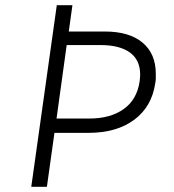

<svg xmlns="http://www.w3.org/2000/svg" viewBox="-20 -717 669 737"><path d="M100 0 198 -697H258L244 -596H383Q476 -596 527 -553.5Q578 -511 578 -434Q578 -427 578 -417.5Q578 -408 576 -398Q563 -308 495.5 -257.5Q428 -207 319 -207H189L160 0ZM197 -262H323Q404 -262 455 -298.5Q506 -335 516 -405Q517 -412 517.5 -419.5Q518 -427 518 -431Q518 -487 478.5 -515.5Q439 -544 366 -544H236Z"/></svg>

Font: Hanken Grotesk Light
Style: Italic
Weight: 300
Italic angle: -8°
Designer: Alfredo Marco Pradil
Foundry: Hanken Design Co.
Version: Version 3.013